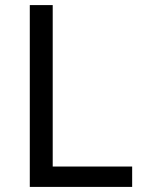

<svg xmlns="http://www.w3.org/2000/svg" viewBox="-20 -734 564 754"><path d="M97 0V-714H187V-80H499V0Z"/></svg>

Font: Noto Sans Lepcha
Style: Regular
Weight: 400
Designer: Monotype Design Team
Foundry: Monotype Imaging Inc.
Version: Version 2.006; ttfautohint (v1.8.4.7-5d5b)